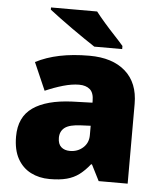

<svg xmlns="http://www.w3.org/2000/svg" viewBox="-54 -813 732 871"><g transform="rotate(5 311.5 -378.0)"><path d="M336 -563Q441 -563 500 -511Q559 -459 559 -363V0H427L390 -73H386Q363 -44 338.5 -25.5Q314 -7 282 1.5Q250 10 204 10Q156 10 118 -9.5Q80 -29 58 -68.5Q36 -108 36 -169Q36 -258 97.5 -301Q159 -344 276 -349L368 -352V-360Q368 -397 350 -412.5Q332 -428 301 -428Q268 -428 228 -416.5Q188 -405 147 -387L92 -513Q140 -538 200.5 -550.5Q261 -563 336 -563ZM325 -245Q273 -243 251.5 -226.5Q230 -210 230 -180Q230 -152 245 -138.5Q260 -125 285 -125Q320 -125 344.5 -147Q369 -169 369 -204V-247ZM353 -766Q370 -744 393.5 -717Q417 -690 441 -664.5Q465 -639 481 -620V-606H354Q334 -619 305.5 -638.5Q277 -658 246.5 -679.5Q216 -701 188.5 -721.5Q161 -742 143 -756V-766Z"/></g></svg>

Font: Noto Sans Thai Black
Style: Regular
Weight: 900
Version: Version 2.001